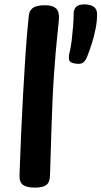

<svg xmlns="http://www.w3.org/2000/svg" viewBox="-20 -846 463 876"><path d="M111 -771Q113 -798 130 -810Q147 -822 184 -822Q212 -822 226.5 -814Q241 -806 245.5 -792Q250 -778 249 -762Q247 -734 240.5 -674.5Q234 -615 226.5 -509Q219 -403 214 -236Q213 -183 211 -134Q209 -85 208 -43Q207 -13 190.5 -1.5Q174 10 139 10Q103 10 85.5 -2Q68 -14 69 -46Q72 -135 76 -227Q80 -319 85 -411Q90 -503 96 -593.5Q102 -684 111 -771ZM318 -557Q298 -561 295.5 -572.5Q293 -584 295 -596Q303 -627 307 -660.5Q311 -694 313.5 -725.5Q316 -757 316 -782Q316 -804 327.5 -815Q339 -826 364 -826Q393 -826 408 -815Q423 -804 423 -781Q423 -749 416 -714Q409 -679 398.5 -646Q388 -613 377 -586Q370 -569 358.5 -560Q347 -551 318 -557Z"/></svg>

Font: Playpen Sans SemiBold
Style: Regular
Weight: 600
Designer: Laura Meseguer, Veronika Burian, José Scaglione
Foundry: TypeTogether
Version: Version 1.001